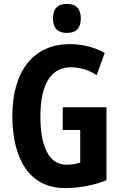

<svg xmlns="http://www.w3.org/2000/svg" viewBox="-20 -949 614 979"><path d="M321 -929C273 -929 250 -904 250 -854C250 -806 275 -781 321 -781C368 -781 392 -806 392 -854C392 -903 370 -929 321 -929ZM300 -402V-286H389V-120C368 -113 344 -109 319 -109C228 -109 186 -205 186 -355C186 -517 239 -606 341 -606C388 -606 432 -592 473 -566L514 -679C466 -706 405 -724 336 -724C147 -724 43 -582 43 -359C43 -133 134 10 310 10C384 10 455 -3 523 -30V-402Z"/></svg>

Font: Noto Sans Devanagari ExtraCondensed
Style: Bold
Weight: 700
Width: 2
Designer: Jelle Bosma - Monotype Design Team
Foundry: Monotype Imaging Inc.
Version: Version 2.004